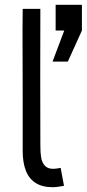

<svg xmlns="http://www.w3.org/2000/svg" viewBox="-20 -770 363 804"><path d="M75 -138V-384Q75 -472 74.5 -556.5Q74 -641 75 -733H149Q148 -473 149 -159Q149 -130 152.5 -109.5Q156 -89 168 -76Q180 -63 203 -63Q213 -63 234 -67L248 8Q218 14 202 14Q157 14 129 -4Q101 -22 88 -56Q75 -90 75 -138ZM323 -750V-642L264 -512H200L249 -642H213V-750Z"/></svg>

Font: Kreadon
Style: Regular
Weight: 400
Designer: kohakuno
Foundry: StudioGnu
Version: Version 1.000;Glyphs 3.1.2 (3151)